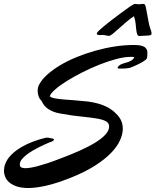

<svg xmlns="http://www.w3.org/2000/svg" viewBox="-80 -925 784 968"><path d="M189.9 -216.8Q186 -212.4 179 -210.4Q171.9 -208.5 160.2 -203.1Q156.7 -201.7 145 -196.5Q133.3 -191.4 117.9 -183.6Q102.5 -175.8 85.2 -165.8Q67.9 -155.8 53.5 -144.5Q39.1 -133.3 29.5 -121.1Q20 -108.9 20 -97.2Q20 -89.8 22.9 -84Q25.9 -81.1 32.2 -79.1Q38.6 -77.1 48.8 -77.1Q59.1 -77.1 74.2 -79.6Q89.4 -82 110.8 -87.6Q132.3 -93.3 160.4 -102.5Q188.5 -111.8 225.1 -126Q278.8 -146 323.7 -166.3Q368.7 -186.5 401.4 -206.8Q434.1 -227.1 452.1 -247.3Q470.2 -267.6 470.2 -287.1Q470.2 -305.2 453.6 -314Q437 -322.8 405.5 -327.9Q374 -333 329.1 -337.4Q284.2 -341.8 227.1 -352.1Q205.1 -355.5 188.7 -362.1Q172.4 -368.7 160.9 -377Q149.4 -385.3 141.8 -395.3Q134.3 -405.3 129.9 -416Q119.6 -425.8 114.7 -439.2Q109.9 -452.6 109.9 -466.8Q109.9 -475.1 111.6 -483.2Q113.3 -491.2 117.2 -498Q130.4 -523.9 158.2 -548.8Q186 -573.7 223.6 -596.2Q261.2 -618.7 306.6 -637.2Q352.1 -655.8 400.9 -669.4Q449.7 -683.1 499 -690.7Q548.3 -698.2 594.2 -698.2Q633.8 -698.2 648.4 -688.2Q663.1 -678.2 663.1 -660.2Q663.1 -650.4 662.6 -644Q662.1 -637.7 661.1 -632.8Q660.2 -628.4 654.1 -623.3Q647.9 -618.2 638.9 -612.8Q629.9 -607.4 619.4 -602.3Q608.9 -597.2 599.6 -593Q590.3 -588.9 583.3 -586.2Q576.2 -583.5 574.2 -583Q561.5 -580.1 548.6 -579.6Q535.6 -579.1 522.9 -579.1Q513.2 -579.1 513.2 -584Q513.2 -588.4 522.2 -595.5Q531.2 -602.5 547.9 -606.9Q567.9 -611.3 580.6 -618.9Q593.3 -626.5 597.2 -637.2Q592.3 -638.2 587.4 -638.2Q582.5 -638.2 577.1 -638.2Q547.9 -638.2 507.6 -627.7Q467.3 -617.2 423.8 -600.1Q380.4 -583 337.2 -561.3Q293.9 -539.6 258.5 -517.6Q223.1 -495.6 199.5 -475.1Q175.8 -454.6 170.9 -439.9Q178.2 -432.6 196.3 -429.2Q214.4 -425.8 240 -423.6Q265.6 -421.4 297.4 -419.2Q329.1 -417 363.8 -413.1Q418.9 -405.3 453.1 -388.7Q487.3 -372.1 505.9 -351.1Q521.5 -336.9 530.3 -317.9Q539.1 -298.8 539.1 -275.9Q539.1 -249.5 525.4 -218.3Q511.7 -187 480.2 -154.3Q448.7 -121.6 397 -88.6Q345.2 -55.7 269 -25.9Q201.2 0.5 150.4 11.7Q99.6 22.9 63 22.9Q27.3 22.9 3.7 14.6Q-20 6.3 -34.2 -6.3Q-48.3 -19 -54.2 -34.2Q-60.1 -49.3 -60.1 -63Q-60.1 -65.9 -59.6 -68.4Q-59.1 -70.8 -59.1 -73.2Q-58.6 -89.8 -48.1 -110.8Q-37.6 -131.8 -13.9 -153.3Q9.8 -174.8 49.3 -194.8Q88.9 -214.8 147.9 -230Q150.9 -231 153.8 -231Q156.7 -231 160.2 -231Q167 -231 172.4 -229Q177.7 -227.1 183.1 -227.1Q186 -227.1 189 -225.3Q191.9 -223.6 191.9 -221.2L189.9 -216.8ZM578.1 -894Q583.5 -897 590.1 -901.1Q596.7 -905.3 601.1 -905.3Q603.5 -905.3 611.1 -904.3Q618.7 -903.3 621.1 -903.3Q622.6 -903.3 629.2 -904.3Q635.7 -905.3 637.2 -905.3Q638.2 -905.3 643.1 -905Q647.9 -904.8 648.9 -903.3Q651.9 -898.9 653.1 -896.5Q654.3 -894 655.8 -886.2Q657.2 -878.4 660.2 -862.5Q663.1 -846.7 668.9 -815.9Q673.3 -791.5 678.7 -778.3Q684.1 -765.1 684.1 -757.3Q684.1 -752.9 683.1 -751Q682.6 -749.5 679.2 -748.3Q675.8 -747.1 670.9 -746.3Q666 -745.6 661.4 -745.4Q656.7 -745.1 653.8 -745.1Q645.5 -745.1 638.2 -744.6Q630.9 -744.1 624 -743.2Q615.2 -743.2 611.8 -752.2Q608.4 -761.2 606.9 -775.6Q605.5 -790 603.5 -807.9Q601.6 -825.7 595.2 -843.3Q576.2 -830.6 556.4 -813.7Q536.6 -796.9 519.3 -781.2Q502 -765.6 488.8 -754.9Q475.6 -744.1 469.2 -744.1Q467.3 -744.1 463.9 -744.6Q460.4 -745.1 457 -745.8Q453.6 -746.6 450.4 -747.1Q447.3 -747.6 445.8 -748Q444.3 -748 441.9 -748.5Q439.5 -749 438 -749Q435.1 -749 431.6 -748.5Q428.2 -748 424.8 -748Q418.9 -748 413.6 -749.3Q408.2 -750.5 408.2 -754.9Q408.2 -755.9 408.2 -757.1Q408.2 -758.3 409.2 -759.3Q410.6 -763.2 420.9 -772.7Q431.2 -782.2 446.8 -795.2Q462.4 -808.1 481.2 -822.5Q500 -836.9 518.3 -850.6Q536.6 -864.3 552.5 -875.7Q568.4 -887.2 578.1 -894Z"/></svg>

Font: Oregano
Style: Italic
Weight: 400
Italic angle: -12°
Designer: Astigmatic (AOETI)
Foundry: Astigmatic (AOETI)
Version: Version 1.000